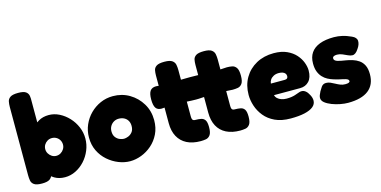

<svg xmlns="http://www.w3.org/2000/svg" viewBox="-73 -1108 2988 1507"><g transform="rotate(-15 1421.0 -354.0)"><path d="M308 7Q259 7 223 -14.5Q187 -36 164 -72.5Q141 -109 130 -154.5Q119 -200 120 -249Q121 -297 132.5 -342Q144 -387 167 -422Q190 -457 225 -477.5Q260 -498 308 -498Q352 -498 393.5 -477Q435 -456 468 -420.5Q501 -385 520 -340Q539 -295 539 -247Q539 -197 520 -151Q501 -105 468.5 -69.5Q436 -34 394.5 -13.5Q353 7 308 7ZM284 -173Q304 -173 320.5 -183Q337 -193 347 -209.5Q357 -226 357 -245Q357 -265 347.5 -281.5Q338 -298 321.5 -307.5Q305 -317 285 -317Q265 -317 248.5 -307Q232 -297 222.5 -281Q213 -265 213 -245Q213 -226 223 -209.5Q233 -193 249 -183Q265 -173 284 -173ZM120 8Q75 8 56 -5.5Q37 -19 33.5 -40Q30 -61 30 -83V-638Q30 -661 34 -681.5Q38 -702 57 -715Q76 -728 121 -728Q166 -728 184 -714.5Q202 -701 205 -680Q208 -659 207 -637V-42Q200 -16 180.5 -4Q161 8 120 8Z M834 18Q788 18 741 -0.5Q694 -19 654.5 -53.5Q615 -88 591.5 -136.5Q568 -185 568 -245Q568 -300 589 -348Q610 -396 646.5 -432.5Q683 -469 730.5 -490Q778 -511 832 -511Q906 -511 966 -475.5Q1026 -440 1062 -380Q1098 -320 1098 -246Q1098 -183 1074 -134Q1050 -85 1011 -51Q972 -17 925.5 0.5Q879 18 834 18ZM832 -165Q847 -165 866.5 -172.5Q886 -180 900.5 -198Q915 -216 915 -247Q915 -272 904.5 -290Q894 -308 875 -318Q856 -328 831 -328Q809 -328 791 -317.5Q773 -307 762 -288.5Q751 -270 751 -246Q751 -216 765 -198Q779 -180 798 -172.5Q817 -165 832 -165Z M1409 9Q1343 9 1297 -14.5Q1251 -38 1226.5 -83Q1202 -128 1202 -192V-319L1178 -317Q1145 -317 1131 -338.5Q1117 -360 1117 -408Q1117 -455 1132 -476.5Q1147 -498 1181 -498L1202 -496V-580Q1202 -603 1206 -622.5Q1210 -642 1229 -654.5Q1248 -667 1293 -667Q1337 -667 1356 -653.5Q1375 -640 1379 -619Q1383 -598 1383 -576V-497Q1394 -497 1414.5 -497.5Q1435 -498 1456 -498Q1477 -498 1495 -497.5Q1513 -497 1523 -497V-580Q1523 -603 1527 -622.5Q1531 -642 1550 -654.5Q1569 -667 1614 -667Q1658 -667 1676.5 -653.5Q1695 -640 1699 -619Q1703 -598 1703 -576V-495L1756 -498Q1778 -498 1798.5 -494Q1819 -490 1832.5 -471Q1846 -452 1846 -406Q1846 -361 1832 -342Q1818 -323 1797.5 -319.5Q1777 -316 1755 -316L1703 -319V-201Q1703 -186 1705.5 -178Q1708 -170 1714 -166.5Q1720 -163 1730 -163Q1757 -163 1777.5 -159Q1798 -155 1809.5 -138Q1821 -121 1821 -81Q1821 -36 1807 -17Q1793 2 1772 5.5Q1751 9 1730 9Q1664 9 1617.5 -14.5Q1571 -38 1547 -83Q1523 -128 1523 -192V-319Q1516 -319 1504.5 -318Q1493 -317 1481 -316.5Q1469 -316 1458 -316Q1442 -316 1419 -317Q1396 -318 1383 -319V-201Q1383 -186 1385.5 -178Q1388 -170 1394 -166.5Q1400 -163 1410 -163Q1436 -163 1456.5 -159Q1477 -155 1488.5 -138Q1500 -121 1500 -81Q1500 -36 1486 -17Q1472 2 1451 5.5Q1430 9 1409 9Z M2138 20Q2063 20 2011 -4.5Q1959 -29 1927 -68.5Q1895 -108 1880 -154Q1865 -200 1865 -243Q1865 -322 1900 -382Q1935 -442 1997 -476Q2059 -510 2139 -510Q2201 -510 2245 -490Q2289 -470 2316.5 -439Q2344 -408 2357 -373Q2370 -338 2370 -308Q2370 -251 2342 -221Q2314 -191 2270 -191H2057Q2061 -175 2073.5 -163.5Q2086 -152 2105 -145.5Q2124 -139 2146 -139Q2168 -139 2185 -141.5Q2202 -144 2214.5 -148Q2227 -152 2237.5 -156Q2248 -160 2256.5 -162.5Q2265 -165 2273 -165Q2291 -165 2306 -153Q2321 -141 2333 -117Q2340 -104 2343 -92.5Q2346 -81 2346 -71Q2346 -41 2321.5 -21Q2297 -1 2251 9.5Q2205 20 2138 20ZM2057 -285H2169Q2183 -285 2189.5 -291Q2196 -297 2196 -309Q2196 -322 2188.5 -331Q2181 -340 2168 -344.5Q2155 -349 2137 -349Q2113 -349 2095 -339.5Q2077 -330 2067.5 -315.5Q2058 -301 2057 -285Z M2604 18Q2576 18 2541.5 11.5Q2507 5 2474.5 -7.5Q2442 -20 2421 -37Q2400 -54 2400 -76Q2400 -86 2404.5 -98.5Q2409 -111 2417 -126Q2425 -141 2437 -158Q2444 -168 2453.5 -173Q2463 -178 2476 -178Q2494 -178 2511 -170.5Q2528 -163 2545 -153.5Q2562 -144 2580.5 -136.5Q2599 -129 2620 -129Q2639 -129 2648.5 -133Q2658 -137 2658 -145Q2658 -153 2651.5 -158Q2645 -163 2633.5 -166.5Q2622 -170 2607 -173Q2592 -176 2575 -180Q2558 -184 2540 -190Q2517 -197 2495 -208.5Q2473 -220 2455.5 -239Q2438 -258 2427.5 -285Q2417 -312 2417 -351Q2417 -403 2441 -438Q2465 -473 2512 -491Q2559 -509 2628 -509Q2645 -509 2662 -507Q2679 -505 2696.5 -501Q2714 -497 2731.5 -490.5Q2749 -484 2767 -476Q2804 -460 2805 -431.5Q2806 -403 2784 -372Q2772 -353 2759.5 -343.5Q2747 -334 2734 -334Q2718 -334 2699 -343Q2680 -352 2659 -361Q2638 -370 2617 -370Q2605 -370 2596.5 -367.5Q2588 -365 2584 -360.5Q2580 -356 2580 -350Q2580 -339 2587.5 -332.5Q2595 -326 2607.5 -322Q2620 -318 2636.5 -315Q2653 -312 2672 -309Q2698 -305 2725.5 -296.5Q2753 -288 2776 -272Q2799 -256 2813 -228Q2827 -200 2827 -155Q2827 -70 2770.5 -26Q2714 18 2604 18Z"/></g></svg>

Font: Fredoka Light
Style: Regular
Weight: 300
Designer: Ben Nathan
Foundry: Milena B. Brandão, Ben Nathan
Version: Version 2.001